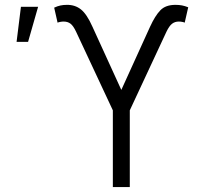

<svg xmlns="http://www.w3.org/2000/svg" viewBox="-20 -755 832 775"><path d="M435.5 0V-309.6L287.1 -627Q275.9 -650.9 264.6 -659.4Q253.4 -668 236.8 -668Q230.5 -668 223.6 -666.7Q216.8 -665.5 212.4 -663.6L198.7 -724.1Q212.4 -730.5 224.1 -732.9Q235.8 -735.4 250 -735.4Q283.2 -735.8 306.9 -716.8Q330.6 -697.8 353 -647.5L469.7 -392.1L585.9 -647.5Q606 -691.4 627.2 -713.4Q648.4 -735.4 688 -735.4Q702.6 -735.4 714.4 -733.2Q726.1 -731 739.7 -725.6L725.6 -663.6Q721.7 -665.5 715.1 -666.7Q708.5 -668 701.7 -668Q686 -668 674.6 -659.2Q663.1 -650.4 651.9 -627L503.9 -309.6V0ZM46.9 -585.9 64.5 -727.5H133.8L93.3 -585.9Z"/></svg>

Font: Inter 18pt Light
Style: Regular
Weight: 300
Designer: Rasmus Andersson
Foundry: rsms
Version: Version 4.001;git-66647c0bb